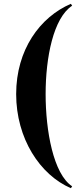

<svg xmlns="http://www.w3.org/2000/svg" viewBox="-20 -820 413 1010"><path d="M359.5 160C260.5 95 220 -133 220 -325C220 -517 260.5 -725 359.5 -790L353 -800C190 -730 65 -558 65 -325C65 -92 190 100 353 170Z"/></svg>

Font: Bodoni* 16pt
Style: Bold
Weight: 700
Version: Version 2.3